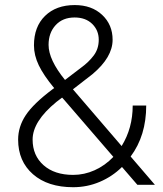

<svg xmlns="http://www.w3.org/2000/svg" viewBox="-20 -741 655 770"><path d="M197.3 -387.7Q154.8 -439 135.5 -479.2Q116.2 -519.5 116.2 -559.1Q116.2 -633.8 160.6 -677.2Q205.1 -720.7 279.8 -720.7Q347.7 -720.7 389.6 -681.4Q431.6 -642.1 431.6 -581.5Q431.6 -511.2 350.6 -443.4L272.5 -382.8L467.8 -155.3Q512.2 -227.1 512.2 -317.9H566.4Q566.4 -196.8 503.9 -113.3L601.1 0H530.8L469.2 -71.3Q430.7 -33.2 380.1 -11.7Q329.6 9.8 273.4 9.8Q171.9 9.8 112.3 -42.2Q52.7 -94.2 52.7 -181.2Q52.7 -232.9 83.3 -279.1Q113.8 -325.2 190.4 -382.8ZM273.4 -39.6Q317.9 -39.6 359.6 -58.3Q401.4 -77.1 434.6 -111.8L235.8 -342.3L229 -349.6L206.5 -332.5Q110.8 -254.4 110.8 -181.2Q110.8 -117.2 154.8 -78.4Q198.7 -39.6 273.4 -39.6ZM174.8 -561Q174.8 -501.5 240.7 -420.4L304.7 -469.2Q335.9 -491.7 356 -518.6Q376 -545.4 376 -581.5Q376 -619.6 349.6 -645.3Q323.2 -670.9 279.3 -670.9Q231.4 -670.9 203.1 -640.1Q174.8 -609.4 174.8 -561Z"/></svg>

Font: SteelSelectRoboto
Style: Regular
Weight: 300
Designer: Google
Version: Version 2.137; 2017